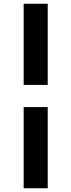

<svg xmlns="http://www.w3.org/2000/svg" viewBox="-20 -892 380 1022"><path d="M234 -440H106V-872H234ZM234 110H106V-322H234Z"/></svg>

Font: Open Sauce Sans Black
Style: Regular
Weight: 900
Designer: Alfredo Marco Pradil
Foundry: Creative Sauce Fz LLC
Version: Version 1.477